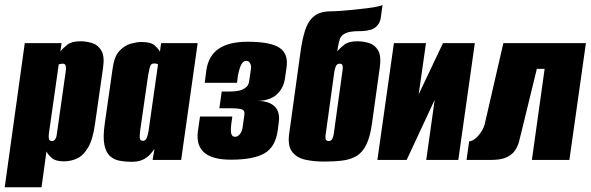

<svg xmlns="http://www.w3.org/2000/svg" viewBox="-45 -678 2504 814"><path d="M-25 116 60 -495H216L211 -460Q222 -474 240.5 -488.5Q259 -503 296 -503Q321 -503 345.5 -495.5Q370 -488 384.5 -464Q399 -440 392 -391L358 -154Q349 -88 329 -53.5Q309 -19 282.5 -6.5Q256 6 226 6Q192 6 176 -7Q160 -20 152 -36L131 116ZM175 -80Q180 -80 184 -82.5Q188 -85 191.5 -92Q195 -99 196 -110L234 -378Q235 -387 234.5 -392.5Q234 -398 232.5 -401.5Q231 -405 228 -406.5Q225 -408 221 -408Q218 -408 215 -407.5Q212 -407 209.5 -406.5Q207 -406 205.5 -405.5Q204 -405 204 -405L162 -110Q161 -99 162 -92Q163 -85 166.5 -82.5Q170 -80 175 -80Z M513 8Q486 8 462 3.5Q438 -1 421 -16.5Q404 -32 397.5 -64.5Q391 -97 399 -153L433 -391Q440 -440 462 -463Q484 -486 510 -493Q536 -500 554 -500Q594 -500 610 -486Q626 -472 633 -459L638 -495H793L723 0H602L610 -47Q602 -35 590.5 -22.5Q579 -10 560.5 -1Q542 8 513 8ZM561 -81Q567 -81 571 -84.5Q575 -88 577.5 -94.5Q580 -101 582 -108.5Q584 -116 585 -123.5Q586 -131 587 -138L625 -405Q623 -406 621 -407Q619 -408 616 -408.5Q613 -409 609 -409Q601 -409 596.5 -405Q592 -401 589.5 -390.5Q587 -380 583 -359L549 -123Q548 -112 547.5 -104Q547 -96 548 -91Q549 -86 552 -83.5Q555 -81 561 -81Z M934 -1Q855 -1 820.5 -31.5Q786 -62 794 -122L803 -184H940L937 -163Q932 -129 935 -113.5Q938 -98 952 -98Q963 -98 972.5 -110Q982 -122 984 -141L991 -190Q994 -210 979.5 -214.5Q965 -219 933 -219H885L895 -290H928Q944 -290 958.5 -292Q973 -294 980 -297Q992 -302 1001 -310.5Q1010 -319 1012 -338L1019 -386Q1021 -399 1015.5 -409.5Q1010 -420 999 -420Q985 -420 976.5 -401.5Q968 -383 963 -353L960 -327H823L830 -381Q839 -442 882.5 -471.5Q926 -501 1005 -501Q1102 -501 1140 -475.5Q1178 -450 1170 -393L1163 -345Q1157 -304 1129 -278Q1101 -252 1048 -250Q1095 -250 1119 -227Q1143 -204 1137 -160L1132 -122Q1122 -54 1075.5 -27.5Q1029 -1 934 -1Z M1329 7Q1285 7 1249 -1Q1213 -9 1193.5 -34.5Q1174 -60 1181 -111L1229 -458Q1236 -509 1248 -548Q1260 -587 1285.5 -608.5Q1311 -630 1358 -630Q1374 -630 1400.5 -632Q1427 -634 1457 -637Q1487 -640 1514.5 -643.5Q1542 -647 1559 -651Q1576 -655 1577 -658Q1575 -644 1573 -629.5Q1571 -615 1569 -601Q1566 -579 1548.5 -563.5Q1531 -548 1489 -546H1479Q1438 -546 1419.5 -537Q1401 -528 1396 -513Q1391 -498 1388 -480L1385 -460Q1396 -474 1414.5 -488.5Q1433 -503 1470 -503Q1495 -503 1519.5 -495.5Q1544 -488 1558 -464.5Q1572 -441 1565 -391L1532 -154Q1524 -97 1508 -64.5Q1492 -32 1467 -17Q1442 -2 1408 2.5Q1374 7 1329 7ZM1348 -80Q1354 -80 1358 -82.5Q1362 -85 1365 -92Q1368 -99 1370 -110L1407 -378Q1409 -390 1408 -396.5Q1407 -403 1404 -405.5Q1401 -408 1395 -408Q1391 -408 1387.5 -406.5Q1384 -405 1381.5 -401.5Q1379 -398 1377 -392.5Q1375 -387 1373 -378L1336 -110Q1334 -99 1335 -92Q1336 -85 1339.5 -82.5Q1343 -80 1348 -80Z M1555 0 1625 -495H1761L1730 -278L1833 -495H1968L1898 0H1762L1798 -255Q1768 -191 1738.5 -127.5Q1709 -64 1679 0Z M1933 0 1944 -79Q1956 -79 1970 -90.5Q1984 -102 1995.5 -119.5Q2007 -137 2011 -156L2089 -495H2439L2369 0H2210L2264 -386H2231L2165 -116Q2161 -98 2155.5 -77.5Q2150 -57 2138 -39.5Q2126 -22 2102.5 -11Q2079 0 2037 0Z"/></svg>

Font: Alumni Sans Black
Style: Italic
Weight: 900
Italic angle: -8°
Version: Version 1.016